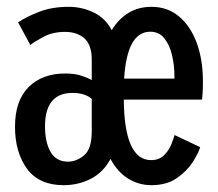

<svg xmlns="http://www.w3.org/2000/svg" viewBox="-20 -532 640 563"><path d="M166.5 11Q94.5 11 59.2 -37.2Q24 -85.5 24 -160Q24 -237.5 64.2 -277Q104.5 -316.5 171 -316.5Q199.5 -316.5 219.5 -309.8Q239.5 -303 249 -297V-358Q249 -400 227.8 -419.2Q206.5 -438.5 170.5 -438.5Q133.5 -438.5 105.5 -423Q77.5 -407.5 69 -400L33 -466.5Q54 -481 92.5 -496.5Q131 -512 181.5 -512Q220.5 -512 255 -495.2Q289.5 -478.5 307.5 -443.5Q350 -512 424 -512Q471.5 -512 505.2 -483.5Q539 -455 557 -405.8Q575 -356.5 575 -293.5Q575 -274 574.2 -261Q573.5 -248 572.5 -240H343Q344.5 -62.5 423 -62.5Q446.5 -62.5 460.8 -76.5Q475 -90.5 482 -108Q489 -125.5 492 -136L567 -100.5Q562 -83 545 -56.5Q528 -30 498.2 -9.5Q468.5 11 424 11Q387.5 11 356.2 -8Q325 -27 304 -66Q283 -26.5 246.5 -7.8Q210 11 166.5 11ZM344 -301.5H491.5V-308.5Q491.5 -340 484.5 -370Q477.5 -400 462 -419.5Q446.5 -439 420.5 -439Q352.5 -439 344 -301.5ZM179.5 -58Q204 -58 226.5 -76.5Q249 -95 249 -146.5V-242Q229 -259.5 192.5 -259.5Q112 -259.5 112 -161.5Q112 -114.5 128.5 -86.2Q145 -58 179.5 -58Z"/></svg>

Font: Trispace Condensed
Style: Regular
Weight: 400
Width: 3
Designer: Tyler Finck
Foundry: Etcetera Type Company
Version: Version 1.210; ttfautohint (v1.8.3)